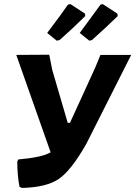

<svg xmlns="http://www.w3.org/2000/svg" viewBox="-20 -914 665 944"><path d="M372 -752Q464 -877 474 -891L485 -894L557 -847L559 -835Q496 -774 432 -717L419 -714ZM212 -752Q287 -851 314 -891L326 -894L398 -847L399 -835Q342 -778 273 -717L259 -714ZM65 -120 70 -130Q186 -140 229 -165L60 -644L222 -645L237 -570L313 -310H324L447 -579L474 -644H625L404 -206Q330 -76 269.5 -34.5Q209 7 89 10L76 5Q65 -51 65 -120Z"/></svg>

Font: Alegreya Sans SC ExtraBold
Style: Italic
Weight: 800
Italic angle: -7°
Designer: Juan Pablo del Peral
Foundry: Huerta Tipografica
Version: Version 2.007